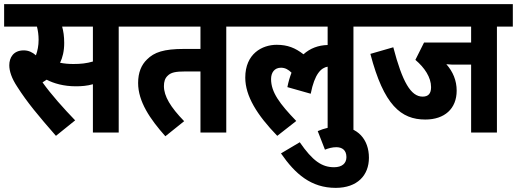

<svg xmlns="http://www.w3.org/2000/svg" viewBox="-20 -642 2504 930"><path d="M555 -513H632V-622H0V-513H159C164 -494 167 -472 167 -449C167 -421 162 -396 154 -374C137 -389 118 -398 95 -398C45 -398 25 -363 25 -326C25 -298 36 -263 64 -221C111 -147 167 -80 251 16L344 -59C289 -116 228 -184 186 -243C193 -247 200 -252 206 -256C240 -238 289 -224 347 -224C375 -224 402 -226 430 -234V0H555ZM335 -332C312 -332 291 -334 271 -338C283 -363 291 -394 291 -434C291 -466 287 -492 281 -513H430V-344C399 -335 372 -332 335 -332Z M1076 -513H1152V-622H619V-513H951V-405H872C773 -405 727 -389 692 -354C665 -328 649 -291 649 -240C649 -150 707 -65 781 18L872 -55C806 -123 774 -176 774 -225C774 -246 779 -263 792 -275C808 -291 829 -296 881 -296H951V0H1076Z M1139 -513H1567V-424C1522 -423 1482 -408 1450 -379C1410 -410 1373 -425 1320 -425C1250 -425 1168 -382 1168 -266C1168 -177 1225 -85 1323 16L1415 -56C1335 -139 1293 -195 1293 -259C1293 -290 1309 -314 1341 -314C1361 -314 1377 -305 1392 -290C1384 -269 1377 -246 1372 -220L1485 -188C1504 -285 1536 -314 1567 -319V0H1692V-513H1769V-622H1139Z M1519 -7 1554 83C1571 76 1590 71 1609 71C1637 71 1658 85 1658 119C1658 150 1636 168 1598 168C1539 168 1494 137 1432 47L1341 101C1410 201 1487 268 1606 268C1711 268 1767 207 1767 122C1767 34 1713 -29 1620 -29C1585 -29 1552 -21 1519 -7Z M2387 -513H2464V-622H1757V-513H2262V-436H2034L1992 -352C2037 -314 2068 -267 2068 -220C2068 -189 2055 -174 2027 -174C1970 -174 1929 -245 1885 -413L1774 -381C1839 -133 1922 -63 2040 -63C2133 -63 2192 -115 2192 -203C2192 -252 2174 -295 2142 -331C2158 -329 2176 -329 2193 -329H2262V0H2387Z"/></svg>

Font: Noto Sans Devanagari UI Condensed
Style: Bold
Weight: 700
Width: 3
Designer: Jelle Bosma - Monotype Design Team
Foundry: Monotype Imaging Inc.
Version: Version 2.004